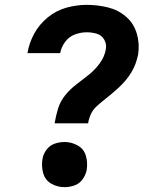

<svg xmlns="http://www.w3.org/2000/svg" viewBox="-20 -763 616 791"><path d="M343 -255Q346 -274 354 -292Q362 -310 377 -324Q392 -338 408 -350.5Q424 -363 439.5 -376Q455 -389 470 -403Q485 -417 498 -432.5Q511 -448 521.5 -465.5Q532 -483 538.5 -501Q545 -519 549 -538Q556 -583 543.5 -625Q531 -667 499 -694.5Q467 -722 424.5 -732.5Q382 -743 337 -743Q296 -743 254 -731.5Q212 -720 177 -691.5Q142 -663 121 -624.5Q100 -586 93 -544H228Q232 -568 248 -590Q264 -612 288.5 -621Q313 -630 337 -630Q359 -630 379 -624Q399 -618 409.5 -599.5Q420 -581 416 -560Q411 -530 391.5 -503Q372 -476 346.5 -455.5Q321 -435 295 -415.5Q269 -396 248.5 -370.5Q228 -345 219 -315Q210 -285 205 -255ZM246 8Q266 8 286.5 1Q307 -6 320 -24Q333 -42 337 -62Q342 -92 334 -120.5Q326 -149 300.5 -163.5Q275 -178 246 -178Q225 -178 205 -171Q185 -164 171.5 -146Q158 -128 155 -108Q150 -78 158 -49.5Q166 -21 191 -6.5Q216 8 246 8Z"/></svg>

Font: Iosevka Sparkle XBdObl
Style: Regular
Weight: 800
Italic angle: -9°
Designer: Belleve Invis
Foundry: Belleve Invis
Version: Version 4.5.0; ttfautohint (v1.8.3)